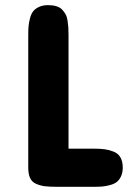

<svg xmlns="http://www.w3.org/2000/svg" viewBox="-20 -720 524 740"><path d="M88.9 -74.2V-585Q88.9 -605 90.1 -619.1Q91.3 -633.3 95.7 -649.9Q100.1 -666.5 107.9 -676.5Q115.7 -686.5 130.4 -693.4Q145 -700.2 165 -700.2Q183.6 -700.2 197.3 -696Q210.9 -691.9 219.5 -682.9Q228 -673.8 233.2 -664.3Q238.3 -654.8 240.5 -639.9Q242.7 -625 243.4 -613.8Q244.1 -602.5 244.1 -585V-147H341.8Q366.2 -147 383.1 -144.8Q399.9 -142.6 417.5 -135.7Q435.1 -128.9 444.1 -113.5Q453.1 -98.1 453.1 -74.2Q453.1 -54.7 446.5 -40.5Q439.9 -26.4 430.2 -18.8Q420.4 -11.2 404.5 -6.8Q388.7 -2.4 374.8 -1.2Q360.8 0 341.8 0H200.2Q170.4 0 152.8 -2.2Q135.3 -4.4 119.1 -11.5Q103 -18.6 95.9 -33.9Q88.9 -49.3 88.9 -74.2Z"/></svg>

Font: Concert One
Style: Regular
Weight: 400
Designer: Johan Kallas, Mihkel Virkus
Foundry: Johan Kallas, Mihkel Virkus
Version: Version 1.003